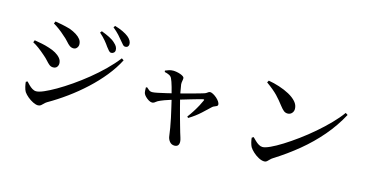

<svg xmlns="http://www.w3.org/2000/svg" viewBox="-86 -1203 3151 1656"><g transform="rotate(15 1490.0 -375.5)"><path d="M751 -616Q737 -637 715 -663.5Q693 -690 660 -719L672 -734Q712 -719 745 -702.5Q778 -686 798 -666Q816 -650 823 -636Q830 -622 830 -607Q830 -593 820.5 -584Q811 -575 797 -575Q785 -575 775 -586.5Q765 -598 751 -616ZM851 -700Q836 -719 816 -741Q796 -763 760 -793L771 -808Q812 -796 843.5 -781Q875 -766 895 -750Q931 -720 931 -688Q931 -674 923 -665.5Q915 -657 901 -657Q888 -657 877.5 -669Q867 -681 851 -700ZM255 -692 264 -712Q290 -708 324.5 -701Q359 -694 398 -683Q433 -670 458.5 -654Q484 -638 499 -618.5Q514 -599 514 -573Q514 -556 502.5 -542Q491 -528 473 -528Q453 -528 437.5 -539.5Q422 -551 405 -571Q388 -591 361 -613Q334 -638 306 -658.5Q278 -679 255 -692ZM899 -553 918 -540Q879 -464 820 -391Q761 -318 688.5 -251Q616 -184 535.5 -125.5Q455 -67 373 -20Q360 -12 350 -1Q340 10 329.5 18Q319 26 304 26Q285 26 259.5 13.5Q234 1 211 -18Q188 -37 174 -57Q164 -74 158 -100Q152 -126 151 -143L165 -150Q177 -137 191.5 -122.5Q206 -108 223 -97.5Q240 -87 258 -87Q282 -87 326 -106Q370 -125 427 -158Q484 -191 548.5 -235.5Q613 -280 677 -332Q741 -384 798 -440Q855 -496 899 -553ZM125 -489 133 -509Q167 -503 198.5 -497Q230 -491 267 -479Q301 -469 328.5 -453Q356 -437 373 -416.5Q390 -396 390 -369Q390 -359 385.5 -348.5Q381 -338 371.5 -331Q362 -324 346 -324Q326 -324 311 -336Q296 -348 280 -366.5Q264 -385 239 -406Q207 -434 179.5 -454.5Q152 -475 125 -489Z M1287 -535 1285 -547Q1302 -554 1318.5 -559.5Q1335 -565 1356 -565Q1369 -565 1386 -562Q1403 -559 1419 -553.5Q1435 -548 1445.5 -540.5Q1456 -533 1456 -525Q1456 -512 1453 -498Q1450 -484 1451 -468Q1453 -458 1456 -439Q1459 -420 1463 -397Q1464 -394 1465 -391Q1477 -394 1491 -398Q1525 -407 1560.5 -416.5Q1596 -426 1624 -434Q1652 -442 1664 -446Q1678 -450 1689.5 -459.5Q1701 -469 1710 -469Q1722 -469 1738.5 -460Q1755 -451 1770.5 -437.5Q1786 -424 1796 -409Q1806 -394 1806 -382Q1806 -373 1797.5 -368Q1789 -363 1777.5 -359Q1766 -355 1759 -348Q1732 -322 1687 -280.5Q1642 -239 1584 -204L1574 -214Q1596 -243 1616 -274.5Q1636 -306 1651.5 -335Q1667 -364 1675 -383Q1679 -391 1676 -393Q1673 -395 1665 -393Q1651 -390 1624.5 -382.5Q1598 -375 1565.5 -365.5Q1533 -356 1500 -346Q1488 -342 1476 -339Q1485 -307 1493 -273Q1504 -231 1515 -191Q1526 -151 1535.5 -118Q1545 -85 1551 -64Q1556 -47 1563.5 -24Q1571 -1 1571 14Q1571 57 1531 57Q1504 57 1487 36Q1470 15 1467 -14Q1464 -42 1457 -81.5Q1450 -121 1441 -165.5Q1432 -210 1421 -254Q1414 -289 1406 -318Q1399 -316 1392 -314Q1367 -306 1346 -298.5Q1325 -291 1315 -286Q1290 -276 1276.5 -264Q1263 -252 1248 -252Q1234 -252 1217.5 -262Q1201 -272 1187.5 -285.5Q1174 -299 1169 -312Q1166 -321 1165 -335Q1164 -349 1164 -364L1174 -368Q1186 -358 1197 -348.5Q1208 -339 1227 -339Q1241 -339 1275 -346Q1309 -353 1351 -363Q1372 -369 1392 -373Q1391 -376 1390 -378Q1384 -402 1377.5 -425.5Q1371 -449 1364 -468.5Q1357 -488 1352 -498Q1345 -513 1328 -521.5Q1311 -530 1287 -535Z M2173 -695Q2221 -687 2270.5 -671Q2320 -655 2361.5 -632.5Q2403 -610 2428.5 -581Q2454 -552 2454 -517Q2454 -495 2439.5 -479Q2425 -463 2402 -463Q2383 -463 2368 -474.5Q2353 -486 2333 -512Q2315 -535 2299 -554.5Q2283 -574 2265 -592.5Q2247 -611 2222.5 -631.5Q2198 -652 2163 -677ZM2886 -598 2906 -585Q2848 -477 2768 -383.5Q2688 -290 2590.5 -209.5Q2493 -129 2380 -58Q2367 -50 2357 -39Q2347 -28 2337.5 -20Q2328 -12 2315 -12Q2291 -12 2263 -27Q2235 -42 2212.5 -63Q2190 -84 2179 -102Q2171 -117 2165 -140.5Q2159 -164 2158 -182L2173 -191Q2186 -178 2201.5 -163Q2217 -148 2234 -138Q2251 -128 2268 -128Q2291 -128 2335.5 -148.5Q2380 -169 2437.5 -205Q2495 -241 2558.5 -287.5Q2622 -334 2683.5 -387Q2745 -440 2797.5 -494Q2850 -548 2886 -598Z"/></g></svg>

Font: Early Summer Mincho SemiBold
Style: Regular
Weight: 600
Designer: GuiWonder
Version: Version 1.002